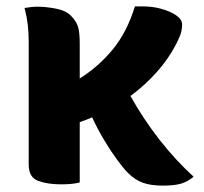

<svg xmlns="http://www.w3.org/2000/svg" viewBox="-20 -572 640 602"><path d="M230 0Q208 6 172 6Q129 6 99.5 -5Q70 -16 70 -56V-441Q70 -470 67 -495Q64 -520 57 -547Q68 -549 78.5 -550Q89 -551 99 -551Q123 -551 155 -545Q187 -539 203 -522Q218 -507 224 -490Q230 -473 230 -434V-326Q289 -363 333.5 -417Q378 -471 403 -552H427Q459 -552 487 -544Q515 -536 533 -523.5Q551 -511 551 -495Q551 -485 548.5 -473Q546 -461 533 -435Q509 -388 471.5 -346Q434 -304 389 -271Q430 -198 480 -134Q530 -70 587 -18Q568 -2 547 4Q526 10 490 10Q453 10 428 1Q403 -8 381 -30Q368 -43 348 -70Q328 -97 307 -132Q286 -167 269 -204Q250 -196 230 -189Z"/></svg>

Font: Recursive Mn Csl St XBd
Style: Regular
Weight: 800
Monospace: yes
Version: Version 1.079;hotconv 1.0.112;makeotfexe 2.5.65598; ttfautoh